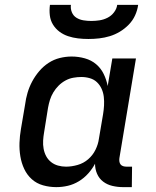

<svg xmlns="http://www.w3.org/2000/svg" viewBox="-20 -760 640 788"><path d="M211 8Q183 8 156.5 0.5Q130 -7 110.5 -24.5Q91 -42 79.5 -66.5Q68 -91 63.5 -118.5Q59 -146 60 -174Q61 -202 66 -231L83 -331Q86 -355 93 -379Q100 -403 112 -425.5Q124 -448 141 -468Q158 -488 179.5 -502Q201 -516 225.5 -522Q250 -528 274 -528Q302 -528 328.5 -520.5Q355 -513 374.5 -496.5Q394 -480 405.5 -456.5Q417 -433 422 -407L441 -520H538L470 -111Q469 -104 470 -97Q471 -90 475 -85Q479 -80 485.5 -78Q492 -76 499 -76H522L521 8H485Q463 8 441.5 3Q420 -2 403.5 -14.5Q387 -27 378.5 -46.5Q370 -66 370 -88Q359 -67 342 -48Q325 -29 303.5 -16Q282 -3 258.5 2.5Q235 8 211 8ZM251 -76Q274 -76 298.5 -83Q323 -90 342 -106.5Q361 -123 372 -145.5Q383 -168 386 -191L403 -291Q406 -309 407 -327Q408 -345 406 -362.5Q404 -380 397 -395.5Q390 -411 378 -422.5Q366 -434 349 -439Q332 -444 314 -444Q298 -444 281 -441Q264 -438 248.5 -429.5Q233 -421 220.5 -408.5Q208 -396 199 -381Q190 -366 185 -350Q180 -334 177 -317L161 -217Q158 -200 157 -183Q156 -166 159 -149.5Q162 -133 169.5 -119Q177 -105 189.5 -95Q202 -85 218 -80.5Q234 -76 251 -76ZM343 -600Q321 -600 300 -602.5Q279 -605 259.5 -611.5Q240 -618 224 -630Q208 -642 197.5 -659Q187 -676 184.5 -697Q182 -718 185 -740H271Q269 -724 275 -709.5Q281 -695 294 -687Q307 -679 323 -676.5Q339 -674 355 -674Q371 -674 388 -676.5Q405 -679 421 -687Q437 -695 448 -709.5Q459 -724 461 -740H547Q544 -718 534.5 -697Q525 -676 508.5 -659Q492 -642 472 -630Q452 -618 430.5 -611.5Q409 -605 387 -602.5Q365 -600 343 -600Z"/></svg>

Font: Iosevka HT Medium Extended
Style: Italic
Weight: 500
Width: 7
Italic angle: -9°
Monospace: yes
Designer: Belleve Invis
Foundry: Belleve Invis
Version: Version 32.3.0; ttfautohint (v1.8.4)